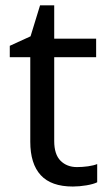

<svg xmlns="http://www.w3.org/2000/svg" viewBox="-20 -679 401 709"><path d="M338.9 -73.2V-5.9Q325.2 1 299.1 5.4Q272.9 9.8 249 9.8Q168.9 9.8 130.4 -32.2Q91.8 -74.2 91.8 -155.8V-467.8H16.1V-509.8L92.8 -544.9L127.9 -659.2H180.2V-536.1H335V-467.8H180.2V-158.2Q180.2 -108.9 203.6 -85.4Q227.1 -62 264.2 -62Q284.2 -62 305.2 -64.9Q326.2 -67.9 338.9 -73.2Z"/></svg>

Font: NotoSansMyanmarRegular
Style: Regular
Weight: 400
Designer: Monotype Design team
Foundry: Monotype Imaging Inc.
Version: Version 1.05